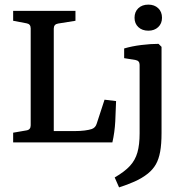

<svg xmlns="http://www.w3.org/2000/svg" viewBox="-20 -617 789 832"><path d="M433 -185 483 -179Q482 -138 479.5 -91Q477 -44 467 0H37V-42L95 -52Q113 -55 113 -74V-494Q113 -513 95 -516L37 -527V-570H307V-527L232 -515Q213 -512 213 -493V-49H303Q328 -49 347 -51.5Q366 -54 378 -58Q394 -64 399 -81ZM680 -414V-41Q680 8 674 40.5Q668 73 655.5 95Q643 117 621 135Q596 155 563.5 169.5Q531 184 496 195L477 152Q520 127 543 102Q566 77 575.5 43.5Q585 10 585 -39V-336Q585 -354 567 -357L518 -365V-407Q552 -417 592.5 -422Q633 -427 667 -427ZM682 -540Q682 -515 665.5 -499.5Q649 -484 623 -484Q596 -484 579.5 -499.5Q563 -515 563 -540Q563 -566 579.5 -581.5Q596 -597 623 -597Q649 -597 665.5 -581.5Q682 -566 682 -540Z"/></svg>

Font: Rasa Medium
Style: Regular
Weight: 500
Designer: Anna Giedrys (Yrsa+Rasa design), David Brezina (Yrsa art-direction, Rasa art-direction, design)
Foundry: Rosetta Type Foundry
Version: Version 2.004